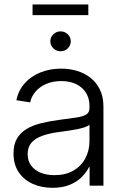

<svg xmlns="http://www.w3.org/2000/svg" viewBox="-20 -852 567 881"><path d="M220.7 9.8Q171.4 9.8 130.9 -8.1Q90.3 -25.9 66.2 -61.3Q42 -96.7 42 -147.9Q42 -188.5 57.4 -215.3Q72.8 -242.2 100.6 -259.3Q128.4 -276.4 166.7 -286.1Q205.1 -295.9 251 -301.8Q297.9 -308.1 328.9 -312.5Q359.9 -316.9 375.2 -326.2Q390.6 -335.4 390.6 -356V-365.7Q390.6 -399.9 375 -425.5Q359.4 -451.2 330.3 -465.6Q301.3 -480 261.2 -480Q222.2 -480 191.9 -466.8Q161.6 -453.6 142.8 -431.4Q124 -409.2 118.7 -382.3L55.2 -392.1Q64.5 -437.5 93.5 -470Q122.6 -502.4 166 -519.8Q209.5 -537.1 260.3 -537.1Q298.8 -537.1 333.7 -526.6Q368.7 -516.1 395.8 -494.6Q422.9 -473.1 438.7 -440.4Q454.6 -407.7 454.6 -363.3V0H391.1V-85H388.2Q376.5 -61 354.5 -39.1Q332.5 -17.1 299.3 -3.7Q266.1 9.8 220.7 9.8ZM229.5 -48.3Q280.3 -48.3 316.2 -68.8Q352.1 -89.4 371.3 -125Q390.6 -160.6 390.6 -205.1V-279.8Q383.8 -273.4 369.1 -268.3Q354.5 -263.2 334.7 -259.3Q314.9 -255.4 292.7 -252Q270.5 -248.5 249.5 -246.1Q205.1 -240.2 173.1 -228.5Q141.1 -216.8 124 -196.8Q106.9 -176.8 106.9 -145Q106.9 -114.3 122.8 -92.5Q138.7 -70.8 166.3 -59.6Q193.8 -48.3 229.5 -48.3ZM257.8 -616.7Q238.8 -616.7 224.9 -630.1Q210.9 -643.6 210.9 -662.6Q210.9 -681.6 224.9 -694.8Q238.8 -708 257.8 -708Q277.3 -708 291 -694.8Q304.7 -681.6 304.7 -662.1Q304.7 -643.6 291 -630.1Q277.3 -616.7 257.8 -616.7ZM385.3 -831.5V-782.7H129.4V-831.5Z"/></svg>

Font: Inter 24pt Light
Style: Regular
Weight: 300
Designer: Rasmus Andersson
Foundry: rsms
Version: Version 4.001;git-66647c0bb